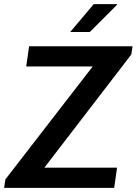

<svg xmlns="http://www.w3.org/2000/svg" viewBox="-23 -910 662 930"><path d="M-3 0 3 -41 426 -588H104L118 -686H619L613 -646L192 -98H544L530 0ZM317 -755 431 -890H544V-887L412 -755Z"/></svg>

Font: Chivo Mono Medium Medium
Style: Italic
Weight: 500
Italic angle: -8.05°
Monospace: yes
Version: Version 1.008